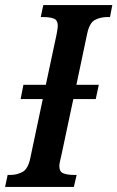

<svg xmlns="http://www.w3.org/2000/svg" viewBox="-38 -734 461 754"><path d="M-18 0 -8 -47H3Q28 -47 50 -58.5Q72 -70 81 -113L130 -345H43L54 -401H142L184 -598Q189 -624 189 -632Q189 -655 173.5 -661Q158 -667 132 -667H122L132 -714H403L394 -667H383Q356 -667 334.5 -655.5Q313 -644 304 -600L262 -401H350L338 -345H250L203 -124Q200 -111 197.5 -100Q195 -89 195 -82Q195 -59 211.5 -53Q228 -47 253 -47H263L252 0Z"/></svg>

Font: Noto Serif ExtraCondensed SemiBold
Style: Italic
Weight: 600
Width: 2
Italic angle: -12°
Designer: Monotype Design Team
Foundry: Monotype Imaging Inc.
Version: Version 2.013